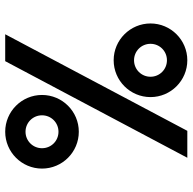

<svg xmlns="http://www.w3.org/2000/svg" viewBox="-21 -719 740 738"><g transform="rotate(-90 349.0 -350.0)"><path d="M111.6 0H215.1L586.3 -700H482.9ZM70 -558.6C70 -480.5 133.4 -417.1 211.6 -417.1C289.7 -417.1 353 -480.5 353 -558.6C353 -636.6 289.5 -700 211.6 -700C133.6 -700 70 -636.6 70 -558.6ZM148.3 -558.6C148.3 -593.6 176.4 -621.9 211.6 -621.9C246.6 -621.9 274.8 -593.6 274.8 -558.6C274.8 -523.3 246.7 -495.2 211.6 -495.2C176.3 -495.2 148.3 -523.3 148.3 -558.6ZM344.8 -141.5C344.8 -63.4 408.3 0 486.4 0C564.4 0 627.8 -63.6 627.8 -141.5C627.8 -219.5 564.4 -283.1 486.4 -283.1C408.3 -283.1 344.8 -219.7 344.8 -141.5ZM423 -141.5C423 -176.7 451.2 -204.8 486.4 -204.8C521.5 -204.8 549.6 -176.7 549.6 -141.5C549.6 -106.4 521.5 -78.3 486.4 -78.3C451.2 -78.3 423 -106.4 423 -141.5Z"/></g></svg>

Font: Abstante
Style: Regular
Weight: 500
Designer: Valerio Brotto (Silverblur_type)
Version: Version 1.000;Glyphs 3.1.2 (3151)